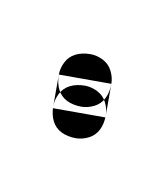

<svg xmlns="http://www.w3.org/2000/svg" viewBox="-26 -50 78 90"><g transform="rotate(10 12.5 -5.0)"><path d="M0 -13H25V3H0ZM13 -25Q9 -25 6 -23.5Q3 -22 1.5 -19Q0 -16 0 -13Q0 -9 1.5 -6Q3 -3 6 -1.5Q9 0 13 0Q16 0 19 -1.5Q22 -3 23.5 -6Q25 -9 25 -13Q25 -16 23.5 -19Q22 -22 19 -23.5Q16 -25 13 -25ZM13 -10Q9 -10 6 -8.5Q3 -7 1.5 -4Q0 -1 0 2Q0 6 1.5 9Q3 12 6 13.5Q9 15 13 15Q16 15 19 13.5Q22 12 23.5 9Q25 6 25 2Q25 -1 23.5 -4Q22 -7 19 -8.5Q16 -10 13 -10Z"/></g></svg>

Font: Wavefont Thin
Style: Regular
Weight: 100
Monospace: yes
Version: Version 3.005;gftools[0.9.33]